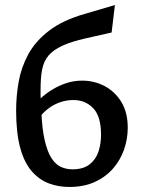

<svg xmlns="http://www.w3.org/2000/svg" viewBox="-20 -731 565 762"><path d="M255 11Q211 11 173 -3.5Q135 -18 105.5 -52Q76 -86 60 -145Q44 -204 44 -293Q44 -349 54 -406Q64 -463 92 -515Q120 -567 174.5 -609Q229 -651 317 -676L436 -711L423 -602L321 -579Q263 -566 227.5 -549.5Q192 -533 173 -511Q154 -489 147.5 -456.5Q141 -424 141 -377Q141 -364 141 -350.5Q141 -337 142 -325L144 -291Q147 -217 158 -171.5Q169 -126 185.5 -101.5Q202 -77 223 -68Q244 -59 267 -59Q311 -59 336 -79Q361 -99 371 -130Q381 -161 381 -196Q381 -269 350 -301.5Q319 -334 271 -334Q245 -334 219.5 -325.5Q194 -317 171.5 -300Q149 -283 132 -259L100 -296Q118 -319 140 -339.5Q162 -360 188.5 -376Q215 -392 244.5 -401.5Q274 -411 306 -411Q354 -411 395 -389.5Q436 -368 461.5 -326.5Q487 -285 487 -224Q487 -180 472.5 -138Q458 -96 429 -62.5Q400 -29 356.5 -9Q313 11 255 11Z"/></svg>

Font: Ysabeau Infant SemiBold
Style: Regular
Weight: 600
Designer: Christian Thalmann (Catharsis Fonts)
Version: Version 2.002; featfreeze: ss01,ss02,lnum